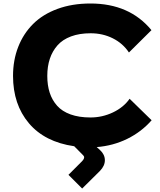

<svg xmlns="http://www.w3.org/2000/svg" viewBox="-20 -839 925 1108"><path d="M728 -269 855 -145Q796.4 -78.1 714.6 -37.8Q632.8 2.4 538.1 9.8L557.1 26.9Q585 52.7 585.2 85.2Q585.4 117.7 557.1 147L454.1 249L375 169.9L453.1 91.8Q461.9 83 464.4 75.4Q466.8 67.9 464.8 64Q462.9 60.1 458 55.2L408.2 4.9Q238.3 -19.5 146.7 -127.9Q55.2 -236.3 55.2 -400.9Q55.2 -491.7 85 -568.1Q114.7 -644.5 170.7 -700.4Q226.6 -756.3 311.5 -787.6Q396.5 -818.8 502 -818.8Q727.5 -818.8 854 -665L724.1 -536.1Q689 -588.9 630.9 -617.9Q572.8 -647 502.9 -647Q438.5 -647 389.9 -628.9Q341.3 -610.8 311.8 -577.4Q282.2 -543.9 267.6 -499.8Q252.9 -455.6 252.9 -400.9Q252.9 -346.7 266.8 -304Q280.8 -261.2 309.6 -228.8Q338.4 -196.3 387.2 -178.7Q436 -161.1 502 -161.1Q570.3 -161.1 631.6 -190.2Q692.9 -219.2 728 -269Z"/></svg>

Font: Sinkin Sans 800 Black
Style: Regular
Weight: 900
Designer: Keith Bates
Foundry: K-Type
Version: Sinkin Sans (version 1.0)  by Keith Bates   •   © 2014   www